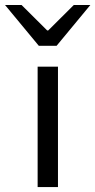

<svg xmlns="http://www.w3.org/2000/svg" viewBox="-70 -755 384 775"><path d="M81.9 0V-486H164V0ZM86.8 -570 -49.6 -734.7H17.2L120.5 -632H124.5L227.8 -734.7H294.6L158.3 -570Z"/></svg>

Font: Source Sans 3 VF
Style: Regular
Weight: 200
Designer: Paul D. Hunt
Foundry: Adobe
Version: Version 3.046;hotconv 1.0.118;makeotfexe 2.5.65603